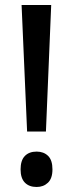

<svg xmlns="http://www.w3.org/2000/svg" viewBox="-20 -734 291 765"><path d="M163 -210H88L66 -714H184ZM62 -59Q62 -95 79 -112.5Q96 -130 126 -130Q154 -130 171.5 -113Q189 -96 189 -59Q189 -23 171 -6Q153 11 126 11Q96 11 79 -6.5Q62 -24 62 -59Z"/></svg>

Font: Noto Sans Georgian Condensed Medium
Style: Regular
Weight: 500
Width: 3
Designer: Monotype Design Team, Akaki Razmadze
Foundry: Google LLC
Version: Version 2.005; ttfautohint (v1.8.4.7-5d5b)